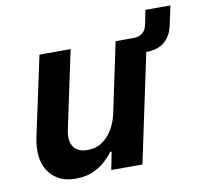

<svg xmlns="http://www.w3.org/2000/svg" viewBox="-74 -717 852 807"><g transform="rotate(-10 352.0 -314.0)"><path d="M185 10Q110 10 72 -44Q34 -98 53 -190L126 -530H259L188 -196Q179 -150 197 -125Q215 -100 256 -100Q293 -100 320 -119Q347 -138 364 -168Q381 -198 388 -232L451 -530H526Q575 -530 585 -577L597 -638H704L687 -559Q678 -513 649 -488Q620 -463 570 -463L472 0H339L354 -76H348Q335 -58 313.5 -38Q292 -18 260.5 -4Q229 10 185 10Z"/></g></svg>

Font: Be Vietnam Pro SemiBold
Style: Italic
Weight: 600
Italic angle: -12°
Designer: Lam Bao, Tony Le, Vietanh Nguyen
Foundry: Yellow Type Foundry
Version: Version 1.002; ttfautohint (v1.8.3)